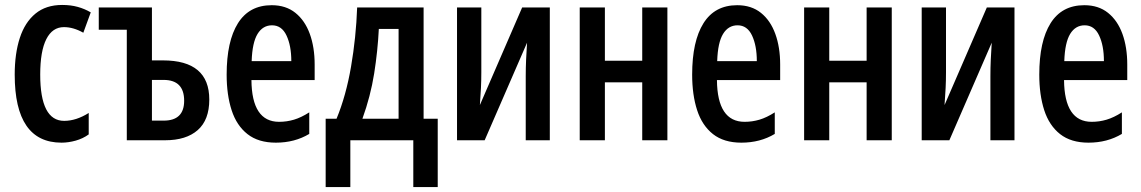

<svg xmlns="http://www.w3.org/2000/svg" viewBox="-20 -572 4654 783"><path d="M231 9.8Q40 9.8 40 -267.6Q40 -353.5 60.8 -417.2Q81.5 -481 124.5 -516.4Q167.5 -551.8 233.4 -551.8Q268.6 -551.8 296.9 -543.9Q325.2 -536.1 350.1 -521.5L319.8 -438.5Q279.3 -461.4 240.7 -461.4Q193.8 -461.4 168.9 -412.4Q144 -363.3 144 -268.1Q144 -79.1 241.7 -79.1Q290.5 -79.1 341.8 -111.3V-23.9Q318.4 -6.8 288.6 1.5Q258.8 9.8 231 9.8Z M599.6 -541.5V-325.7H644.5Q833.5 -325.7 833.5 -166Q833.5 -83 786.4 -41.5Q739.3 0 653.3 0H497.1V-450.7H382.8V-541.5ZM647 -246.1H599.6V-80.1H647.5Q731 -80.1 731 -161.1Q731 -246.1 647 -246.1Z M1087.9 -550.8Q1146 -550.8 1184.8 -519.5Q1223.6 -488.3 1243.4 -433.8Q1263.2 -379.4 1263.2 -308.6V-245.6H1005.4Q1006.8 -75.2 1118.2 -75.2Q1149.4 -75.2 1179 -84Q1208.5 -92.8 1241.2 -113.8V-25.9Q1181.6 9.8 1105 9.8Q1033.7 9.8 989.3 -25.1Q944.8 -60.1 924.6 -122.6Q904.3 -185.1 904.3 -267.6Q904.3 -403.8 950.4 -477.3Q996.6 -550.8 1087.9 -550.8ZM1089.4 -468.8Q1051.8 -468.8 1030.3 -433.6Q1008.8 -398.4 1006.3 -322.8H1168Q1168 -385.7 1148.4 -427.2Q1128.9 -468.8 1089.4 -468.8Z M1707.5 -541.5V-87.9H1765.1V190.9H1665.5V0H1408.7V190.9H1308.1V-87.9H1352.5Q1391.1 -181.2 1411.6 -300.3Q1432.1 -419.4 1436.5 -541.5ZM1605.5 -454.1H1524.9Q1520.5 -364.7 1505.9 -272.2Q1491.2 -179.7 1458 -87.9H1605.5Z M1942.9 -541.5V-277.3Q1942.9 -244.1 1941.4 -213.4Q1939.9 -182.6 1937 -143.6L2109.4 -541.5H2222.2V0H2124V-261.2Q2124 -294.9 2125.5 -328.9Q2127 -362.8 2129.4 -397.9L1956.5 0H1843.8V-541.5Z M2446.8 -541.5V-324.2H2599.1V-541.5H2701.7V0H2599.1V-236.3H2446.8V0H2344.2V-541.5Z M2986.3 -550.8Q3044.4 -550.8 3083.3 -519.5Q3122.1 -488.3 3141.8 -433.8Q3161.6 -379.4 3161.6 -308.6V-245.6H2903.8Q2905.3 -75.2 3016.6 -75.2Q3047.9 -75.2 3077.4 -84Q3106.9 -92.8 3139.6 -113.8V-25.9Q3080.1 9.8 3003.4 9.8Q2932.1 9.8 2887.7 -25.1Q2843.3 -60.1 2823 -122.6Q2802.7 -185.1 2802.7 -267.6Q2802.7 -403.8 2848.9 -477.3Q2895 -550.8 2986.3 -550.8ZM2987.8 -468.8Q2950.2 -468.8 2928.7 -433.6Q2907.2 -398.4 2904.8 -322.8H3066.4Q3066.4 -385.7 3046.9 -427.2Q3027.3 -468.8 2987.8 -468.8Z M3361.8 -541.5V-324.2H3514.2V-541.5H3616.7V0H3514.2V-236.3H3361.8V0H3259.3V-541.5Z M3837.9 -541.5V-277.3Q3837.9 -244.1 3836.4 -213.4Q3835 -182.6 3832 -143.6L4004.4 -541.5H4117.2V0H4019V-261.2Q4019 -294.9 4020.5 -328.9Q4022 -362.8 4024.4 -397.9L3851.6 0H3738.8V-541.5Z M4401.9 -550.8Q4460 -550.8 4498.8 -519.5Q4537.6 -488.3 4557.4 -433.8Q4577.1 -379.4 4577.1 -308.6V-245.6H4319.3Q4320.8 -75.2 4432.1 -75.2Q4463.4 -75.2 4492.9 -84Q4522.5 -92.8 4555.2 -113.8V-25.9Q4495.6 9.8 4418.9 9.8Q4347.7 9.8 4303.2 -25.1Q4258.8 -60.1 4238.5 -122.6Q4218.3 -185.1 4218.3 -267.6Q4218.3 -403.8 4264.4 -477.3Q4310.5 -550.8 4401.9 -550.8ZM4403.3 -468.8Q4365.7 -468.8 4344.2 -433.6Q4322.8 -398.4 4320.3 -322.8H4481.9Q4481.9 -385.7 4462.4 -427.2Q4442.9 -468.8 4403.3 -468.8Z"/></svg>

Font: Open Sans Condensed SemiBold
Style: Regular
Weight: 600
Width: 3
Designer: Monotype Design Team
Foundry: Monotype Imaging Inc.
Version: Version 3.000; ttfautohint (v1.8.4)